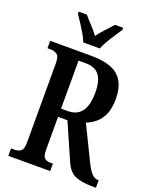

<svg xmlns="http://www.w3.org/2000/svg" viewBox="-168 -1026 903 1120"><g transform="rotate(20 284.0 -465.5)"><path d="M24 0V-46H45Q67 -46 83.5 -56.5Q100 -67 100 -110V-603Q100 -646 82.5 -657Q65 -668 45 -668H24V-714H276Q397 -714 448.5 -667.5Q500 -621 500 -526Q500 -469 484 -431.5Q468 -394 441.5 -371.5Q415 -349 383 -337L485 -128Q505 -87 523 -66.5Q541 -46 564 -46H568V0H544Q478 0 438 -17.5Q398 -35 375 -90L277 -313H219V-110Q219 -67 233 -56.5Q247 -46 271 -46H284V0ZM259 -364Q319 -364 347 -403.5Q375 -443 375 -520Q375 -592 348.5 -627Q322 -662 264 -662H219V-364ZM209 -771Q200 -794 184.5 -820.5Q169 -847 152 -873Q135 -899 122 -918V-931H173Q191 -909 216 -882.5Q241 -856 260 -830Q278 -856 303.5 -882.5Q329 -909 348 -931H398V-918Q386 -899 368.5 -873Q351 -847 335.5 -820.5Q320 -794 311 -771Z"/></g></svg>

Font: Noto Serif Tamil ExtraCondensed SemiBold
Style: Italic
Weight: 600
Width: 2
Italic angle: -12°
Designer: Indian Type Foundry, Tom Grace, and the Monotype Design Team
Foundry: Monotype Imaging Inc.
Version: Version 2.003; ttfautohint (v1.8.4.7-5d5b)